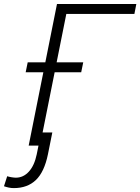

<svg xmlns="http://www.w3.org/2000/svg" viewBox="-82 -731 705 964"><path d="M592.8 -661.1H251L118.7 0H62L204.1 -710.9H602.5ZM325.7 -368.2H46.9L57.1 -418H335.9ZM180.7 -65.9 158.7 43.5Q140.6 132.3 98.1 172.9Q55.7 213.4 -12.7 213.4Q-25.4 213.4 -37.4 210.9Q-49.3 208.5 -62 204.1L-45.9 153.8Q-39.1 156.2 -25.4 158.7Q-11.7 161.1 -2.4 161.1Q35.2 161.1 63 130.6Q90.8 100.1 102.5 43.5L124.5 -65.9Z"/></svg>

Font: Franko
Style: Light Italic
Weight: 300
Designer: Google
Version: Version 1.200310; 2013